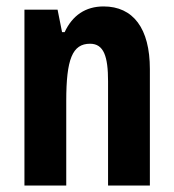

<svg xmlns="http://www.w3.org/2000/svg" viewBox="-20 -577 541 597"><path d="M302 -557C246 -557 205 -529 181 -477H173L159 -547H56V0H186V-263C186 -393 205 -441 260 -441C303 -441 316 -401 316 -324V0H446V-362C446 -489 394 -557 302 -557Z"/></svg>

Font: Noto Sans Lao Looped ExtraCondensed
Style: Bold
Weight: 700
Width: 2
Designer: Mark Frömberg, Ben Mitchell
Foundry: The Fontpad Ltd
Version: Version 1.002